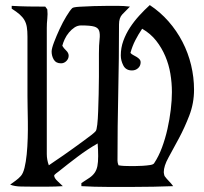

<svg xmlns="http://www.w3.org/2000/svg" viewBox="-20 -736 803 755"><path d="M443 -713Q467 -713 491 -710Q474 -693 461 -679.5Q448 -666 448 -640Q448 -505 445 -372Q442 -239 442 -104Q442 -96 446 -86Q457 -84 468.5 -83.5Q480 -83 491 -83Q497 -83 511 -83Q525 -83 541 -84Q557 -85 570 -87Q583 -89 586 -94Q604 -121 617 -156Q630 -191 638.5 -229Q647 -267 651.5 -304.5Q656 -342 656 -374Q656 -410 650 -446Q644 -482 630 -515Q616 -548 594 -576Q572 -604 539 -623Q524 -601 512 -577.5Q500 -554 493 -528Q497 -523 504 -519.5Q511 -516 517.5 -512Q524 -508 528.5 -503Q533 -498 533 -491Q533 -477 523 -468Q513 -459 499 -459Q475 -459 465 -478.5Q455 -498 455 -518Q455 -548 465 -575.5Q475 -603 491 -627.5Q507 -652 527.5 -674.5Q548 -697 569 -716Q610 -689 642.5 -652Q675 -615 697.5 -571.5Q720 -528 731.5 -480Q743 -432 743 -383Q743 -330 724.5 -282Q706 -234 683.5 -192Q661 -150 642.5 -116.5Q624 -83 624 -59Q624 -55 625 -51.5Q626 -48 627 -44Q635 -33 644 -24Q653 -15 661 -4Q583 -1 505 -1Q454 -1 402.5 -1Q351 -1 300 -4V-16Q319 -28 332 -37Q345 -46 352.5 -57Q360 -68 363 -83Q366 -98 366 -122Q366 -135 365.5 -147Q365 -159 364 -172Q324 -149 285.5 -120Q247 -91 211 -62Q209 -61 201 -54.5Q193 -48 193 -46Q193 -36 206.5 -23.5Q220 -11 227 -4Q197 -2 167.5 -2Q138 -2 108 -2Q89 -2 63 -2.5Q37 -3 20 -10Q31 -18 42 -26Q53 -34 62 -44Q71 -54 76.5 -76.5Q82 -99 85 -129Q88 -159 89 -193Q90 -227 89.5 -258.5Q89 -290 88.5 -317Q88 -344 88 -359V-592Q88 -614 85.5 -629.5Q83 -645 76 -657Q69 -669 57 -679.5Q45 -690 26 -702V-713Q59 -711 92 -710.5Q125 -710 158 -710L166 -699Q168 -681 166 -662.5Q164 -644 164 -626V-130Q164 -108 172 -86Q179 -91 194.5 -101.5Q210 -112 229 -125Q248 -138 268.5 -153Q289 -168 307 -181Q325 -194 338.5 -204.5Q352 -215 356 -220Q360 -224 362.5 -246Q365 -268 366 -299Q367 -330 368 -366Q369 -402 369 -434.5Q369 -467 369 -492Q369 -517 369 -526Q369 -559 371.5 -580.5Q374 -602 370 -614.5Q366 -627 350.5 -631.5Q335 -636 299 -636Q285 -636 273 -628Q261 -620 251 -608Q241 -596 234.5 -582Q228 -568 225 -556Q230 -547 240 -537.5Q250 -528 250 -517Q250 -505 241 -496Q232 -487 220 -487Q200 -487 191.5 -501.5Q183 -516 183 -533Q183 -545 192.5 -570Q202 -595 214.5 -622Q227 -649 241 -672Q255 -695 264 -704Q268 -708 293 -709.5Q318 -711 348.5 -712Q379 -713 406.5 -713Q434 -713 443 -713Z"/></svg>

Font: Germanica
Style: Regular
Weight: 400
Designer: Peter Wiegel
Foundry: Peter Wiegel